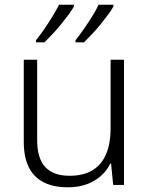

<svg xmlns="http://www.w3.org/2000/svg" viewBox="-20 -786 636 816"><path d="M507 -532V0H461L452 -91H449Q435 -62 409.5 -39Q384 -16 349 -3Q314 10 268 10Q207 10 165 -11.5Q123 -33 102 -76Q81 -119 81 -184V-532H138V-189Q138 -113 172.5 -76Q207 -39 275 -39Q334 -39 372.5 -62Q411 -85 430.5 -130Q450 -175 450 -242V-532ZM462 -758Q453 -742 438.5 -722.5Q424 -703 406.5 -681.5Q389 -660 371 -641Q353 -622 337 -606H301V-615Q317 -635 335.5 -661.5Q354 -688 371.5 -716Q389 -744 399 -766H462ZM294 -758Q285 -742 270.5 -722.5Q256 -703 238.5 -681.5Q221 -660 203 -641Q185 -622 169 -606H133V-615Q149 -635 167.5 -661.5Q186 -688 203 -716Q220 -744 231 -766H294Z"/></svg>

Font: Noto Sans Thai Light
Style: Regular
Weight: 300
Designer: Monotype Design Team
Foundry: Monotype Imaging Inc.
Version: Version 2.001